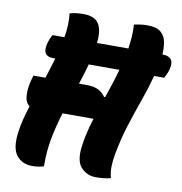

<svg xmlns="http://www.w3.org/2000/svg" viewBox="-80 -783 824 867"><g transform="rotate(10 331.5 -350.0)"><path d="M59 -395H114Q121 -417 128.5 -440.5Q136 -464 143 -488H134Q80 -488 95 -547Q100 -568 112 -590H167V-591Q177 -648 171 -700Q189 -705 203.5 -706.5Q218 -708 234 -708Q285 -708 304 -678.5Q323 -649 316 -590H460Q464 -618 466 -645.5Q468 -673 466 -701Q486 -705 499 -706.5Q512 -708 528 -708Q570 -708 589.5 -690.5Q609 -673 613.5 -646Q618 -619 616 -590Q675 -590 660 -531Q656 -513 642 -488H596Q581 -431 559.5 -371Q538 -311 517.5 -246.5Q497 -182 484 -111Q478 -79 477.5 -52.5Q477 -26 484 0Q457 8 415 8Q376 8 349 -20Q322 -48 329 -112Q333 -146 341 -180.5Q349 -215 360 -250H218Q200 -192 188 -131Q176 -70 177 0Q153 8 124 8Q78 8 52 -24.5Q26 -57 36 -132Q40 -163 48 -193.5Q56 -224 66 -256Q47 -268 44.5 -299.5Q42 -331 52 -370ZM305 -395Q337 -395 358 -384Q379 -373 390 -355L395 -356Q406 -389 417 -422Q428 -455 437 -488H296Q290 -464 282.5 -441Q275 -418 268 -395Z"/></g></svg>

Font: Recursive Mn Csl St XBd
Style: Italic
Weight: 800
Italic angle: -15°
Monospace: yes
Version: Version 1.079;hotconv 1.0.112;makeotfexe 2.5.65598; ttfautoh